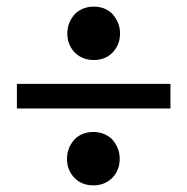

<svg xmlns="http://www.w3.org/2000/svg" viewBox="-20 -555 564 579"><path d="M207 -395Q183 -419 183 -454Q183 -488 207 -514Q230 -535 263 -535Q296 -535 318 -514Q342 -488 342 -454Q342 -419 318 -395Q296 -374 263 -374Q230 -374 207 -395ZM31 -228V-302H494V-228ZM262 4Q228 4 206 -17Q182 -41 182 -76Q182 -110 206 -136Q228 -157 262 -157Q294 -157 317 -136Q341 -110 341 -76Q341 -41 317 -17Q294 4 262 4Z"/></svg>

Font: Arsenal
Style: Bold
Weight: 700
Designer: Andrij Shevchenko
Foundry: Stairsfor
Version: Version 2.001;PS 002.001;hotconv 1.0.88;makeotf.lib2.5.64775